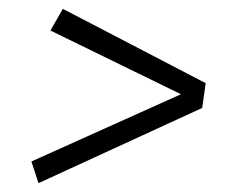

<svg xmlns="http://www.w3.org/2000/svg" viewBox="-20 -549 534 434"><path d="M445 -361 437 -305 67 -135 51 -184 389 -336 94 -480 122 -529Z"/></svg>

Font: Fira Sans Light
Style: Italic
Weight: 300
Italic angle: -8°
Designer: bBox Type GmbH & Carrois Corporate GbR & Edenspiekermann AG
Foundry: bBox Type GmbH & Carrois Corporate GbR & Edenspiekermann AG
Version: Version 4.301